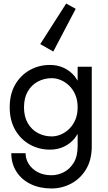

<svg xmlns="http://www.w3.org/2000/svg" viewBox="-20 -838 610 1088"><path d="M208 -588 355 -818 409 -788 282 -546ZM125 30Q125 63 143 91.5Q161 120 194 137.5Q227 155 272 155Q307 155 341 138Q375 121 397.5 84.5Q420 48 420 -10V-79Q412 -66 403 -54Q377 -23 341.5 -6.5Q306 10 263 10Q201 10 149 -19Q97 -48 66 -102Q35 -156 35 -230Q35 -305 66 -358.5Q97 -412 149 -441Q201 -470 263 -470Q306 -470 341.5 -453.5Q377 -437 403 -406Q412 -394 420 -381V-460H500V-10Q500 69 467 122.5Q434 176 382 203Q330 230 272 230Q205 230 153.5 205Q102 180 73 134.5Q44 89 44 30ZM116 -230Q116 -177 137.5 -140Q159 -103 195 -84Q231 -65 273 -65Q299 -65 325 -76Q351 -87 372.5 -108Q394 -129 407 -159.5Q420 -190 420 -230Q420 -270 407 -300.5Q394 -331 372.5 -352Q351 -373 325 -384Q299 -395 273 -395Q231 -395 195 -376Q159 -357 137.5 -320Q116 -283 116 -230Z"/></svg>

Font: Venryn Sans
Style: Regular
Weight: 400
Designer: Owen Earl, indestructible type* (font) & Cristiano Sobral (main changes)
Version: Version 3.600; ttfautohint (v1.8.3)